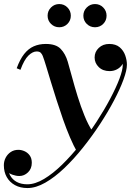

<svg xmlns="http://www.w3.org/2000/svg" viewBox="-66 -692 663 972"><path d="M73 260Q36.5 260 9.8 245.2Q-17 230.5 -31.8 204.5Q-46.5 178.5 -46.5 144.5Q-46.5 124 -37.2 106.2Q-28 88.5 -11.5 77.5Q5 66.5 27 66.5Q42.5 66.5 58.2 73.5Q74 80.5 84.5 95Q95 109.5 95 132Q95 162 75.8 180.5Q56.5 199 32 199Q15 199 -3 192.5Q-21 186 -33.2 173.8Q-45.5 161.5 -45.5 144.5H-26.5Q-26.5 174 -14.8 195.8Q-3 217.5 19 229.2Q41 241 72.5 241Q111.5 241 156.8 214Q202 187 248.5 141.5Q295 96 339.8 39.8Q384.5 -16.5 423.5 -76.5Q462.5 -136.5 492.2 -192.8Q522 -249 538.8 -293.5Q555.5 -338 555.5 -363.5Q555.5 -383.5 548.2 -403.5Q541 -423.5 525.8 -436.5Q510.5 -449.5 487 -449.5V-468.5Q509.5 -468.5 526.8 -458.8Q544 -449 553.8 -433.2Q563.5 -417.5 563.5 -400.5Q563.5 -381 553 -365.2Q542.5 -349.5 525.8 -340.8Q509 -332 489 -332Q454.5 -332 433.8 -352.5Q413 -373 413 -401Q413 -429.5 434 -449.5Q455 -469.5 487 -469.5Q520 -469.5 539.8 -452.8Q559.5 -436 568 -411.5Q576.5 -387 576.5 -364.5Q576.5 -336.5 559.2 -289.2Q542 -242 511.5 -184Q481 -126 440.8 -64.5Q400.5 -3 354.2 55Q308 113 259.5 159.2Q211 205.5 163.2 232.8Q115.5 260 73 260ZM324.5 77.5Q306.5 46 288.2 3.2Q270 -39.5 253 -88Q236 -136.5 220.5 -185.2Q205 -234 191.5 -278Q178 -322 167.8 -356.2Q157.5 -390.5 150.5 -408.5Q147.5 -416.5 141 -424Q134.5 -431.5 119.5 -431.5Q99.5 -431.5 78 -410.8Q56.5 -390 37.5 -338.5L18.5 -346.5Q35 -391.5 56.2 -418.5Q77.5 -445.5 104.8 -457.5Q132 -469.5 166 -469.5Q217.5 -469.5 241.5 -444.2Q265.5 -419 277 -379.5Q287 -346 299.2 -300Q311.5 -254 327 -204Q342.5 -154 361.5 -107Q380.5 -60 404 -24Q395.5 -11 386.2 1.2Q377 13.5 367.2 26Q357.5 38.5 346.8 51.5Q336 64.5 324.5 77.5ZM415 -554Q390.5 -554 373.2 -571Q356 -588 356 -612.5Q356 -637 373.2 -654.2Q390.5 -671.5 415 -671.5Q439.5 -671.5 456.5 -654.2Q473.5 -637 473.5 -612.5Q473.5 -588 456.5 -571Q439.5 -554 415 -554ZM234 -554Q209.5 -554 192.2 -571Q175 -588 175 -612.5Q175 -637 192.2 -654.2Q209.5 -671.5 234 -671.5Q258.5 -671.5 275.5 -654.2Q292.5 -637 292.5 -612.5Q292.5 -588 275.5 -571Q258.5 -554 234 -554Z"/></svg>

Font: Bodoni Moda 11pt SemiBold
Style: Italic
Weight: 600
Italic angle: -13°
Designer: Owen Earl
Foundry: indestructible type
Version: Version 2.004